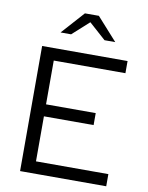

<svg xmlns="http://www.w3.org/2000/svg" viewBox="-98 -988 815 1058"><g transform="rotate(10 309.5 -459.0)"><path d="M89 0V-700H567V-632H166V-387H444V-320H166V-68H571V0ZM422 -791 328 -875 235 -791H176L290 -918H368L482 -791Z"/></g></svg>

Font: Red Hat Text VF
Style: Regular
Weight: 400
Designer: Pentagram, MCKL
Foundry: Pentagram, MCKL
Version: Version 1.023